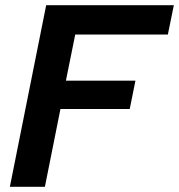

<svg xmlns="http://www.w3.org/2000/svg" viewBox="-20 -720 690 740"><path d="M158 -700H650L627 -587H270L234 -409H502L480 -300H213L153 0H18Z"/></svg>

Font: Albert Sans
Style: Bold Italic
Weight: 700
Italic angle: -11.25°
Designer: Andreas Rasmussen
Foundry: a.Foundry
Version: Version 1.025